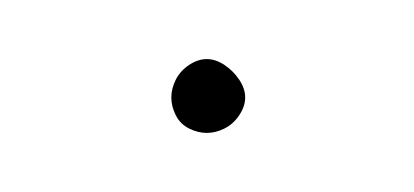

<svg xmlns="http://www.w3.org/2000/svg" viewBox="-20 -653 140 65"><path d="M38 -620Q38 -617 39.5 -614Q41 -611 44 -609.5Q47 -608 50 -608Q53 -608 56 -609.5Q59 -611 61 -614Q63 -617 63 -620Q63 -623 61 -626Q59 -629 56 -631Q53 -633 50 -633Q47 -633 44 -631Q41 -629 39.5 -626Q38 -623 38 -620Z"/></svg>

Font: Linefont Thin
Style: Regular
Weight: 100
Monospace: yes
Version: Version 3.002;gftools[0.9.33]